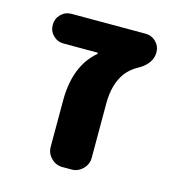

<svg xmlns="http://www.w3.org/2000/svg" viewBox="-85 -619 615 671"><g transform="rotate(15 222.5 -283.5)"><path d="M215.8 -433.6Q217.8 -434.6 216.8 -436.5Q215.8 -438.5 214.8 -438.5H92.8Q70.3 -438.5 54.7 -454.1Q39.1 -469.7 39.1 -492.2Q39.1 -514.6 54.7 -530.3Q70.3 -545.9 92.8 -545.9H361.3Q382.8 -545.9 398.4 -530.3Q414.1 -514.6 414.1 -492.2Q414.1 -450.2 363.3 -422.9Q339.8 -410.2 322.3 -387.7Q291 -344.7 291 -275.4V-78.1Q291 -54.7 273.9 -37.6Q256.8 -20.5 233.4 -20.5H200.2Q176.8 -20.5 159.7 -37.6Q142.6 -54.7 142.6 -78.1V-249Q143.6 -372.1 215.8 -433.6Z"/></g></svg>

Font: Gen Jyuu Gothic P Bold
Style: Bold
Weight: 700
Designer: [Source Han Sans]
Ryoko NISHIZUKA  (kana & ideographs); Paul D. Hunt (Latin, Greek & Cyrillic); Wenlong ZHANG  (bopomofo
Version: Version 1.002.20150607